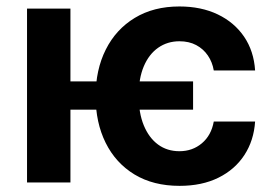

<svg xmlns="http://www.w3.org/2000/svg" viewBox="-20 -573 861 603"><path d="M586.4 -317.4V-228.5H153.8V-317.4ZM201.2 -545.9V0H64.9V-545.9ZM543.9 10.7Q461.4 10.7 402.3 -25.1Q343.3 -61 311.8 -124.5Q280.3 -188 280.3 -270.5Q280.3 -354 312.3 -417.5Q344.2 -481 403.3 -516.8Q462.4 -552.7 543.5 -552.7Q611.8 -552.7 663.8 -527.8Q715.8 -502.9 746.6 -457.8Q777.3 -412.6 781.2 -351.6H651.4Q647 -377.9 632.8 -398.7Q618.7 -419.4 596.2 -431.4Q573.7 -443.4 543.5 -443.4Q505.9 -443.4 476.8 -423.1Q447.8 -402.8 431.6 -364.7Q415.5 -326.7 415.5 -272.5Q415.5 -218.3 431.6 -179.2Q447.8 -140.1 476.3 -119.1Q504.9 -98.1 543.5 -98.1Q584.5 -98.1 614 -123Q643.6 -147.9 651.4 -191.4H781.2Q777.3 -131.8 747.6 -86.2Q717.8 -40.5 666 -14.9Q614.3 10.7 543.9 10.7Z"/></svg>

Font: Inter
Style: 650
Weight: 650
Designer: Rasmus Andersson
Foundry: rsms
Version: Version 4.001;git-66647c0bb